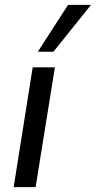

<svg xmlns="http://www.w3.org/2000/svg" viewBox="-20 -767 393 787"><path d="M36 0 114 -491H205L126 0ZM135 -555 259 -747H353L199 -555Z"/></svg>

Font: Nunito Sans 10pt SemiCondensed Medium
Style: Italic
Weight: 500
Width: 4
Italic angle: -9°
Designer: Vernon Adams
Foundry: Vernon Adams
Version: Version 3.101;gftools[0.9.27]